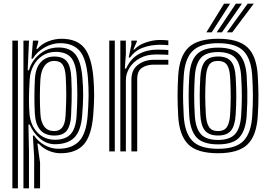

<svg xmlns="http://www.w3.org/2000/svg" viewBox="-20 -820 1455 1040"><path d="M165 200V31.5L158 -85.5H165Q186 -53.8 221.8 -34Q257.5 -14.2 296 -14.2Q368.8 -14.2 407.9 -54.6Q447 -95 454.8 -193.5Q459.2 -249.5 459.9 -298.8Q460.5 -348 456 -400.8Q447.2 -504 411 -545.1Q374.8 -586.2 306 -586.2Q262.8 -586.2 221.5 -562.9Q180.2 -539.5 157.2 -501.8H150.5L158.5 -600H187V-590.8L176.8 -555.2H182.8Q205 -581.8 240.9 -595.9Q276.8 -610 312.8 -610Q396.5 -610 436.2 -560.9Q476 -511.8 485.8 -401Q490.2 -349.2 489.9 -300.9Q489.5 -252.5 484.8 -195Q475.8 -85.2 433.8 -37.6Q391.8 10 308 10Q275 10 243.4 -3.5Q211.8 -17 189.5 -42H182.5L197 60.5V200ZM47 200V-600H77V200ZM107 200V-600H137L130 -439.5L136.8 -439.2Q152.2 -493 196.1 -527.9Q240 -562.8 297.5 -562.8Q358.5 -562.8 388.5 -525.4Q418.5 -488 426 -402.2Q431 -347.2 430.4 -299.9Q429.8 -252.5 425 -194Q418.5 -113 384.6 -76.9Q350.8 -40.8 283.5 -38.8Q235.2 -37.2 197.9 -68.1Q160.5 -99 140.8 -145.5H134L137 3V200ZM278.2 -63Q334.5 -63 362.8 -93.6Q391 -124.2 395 -195Q399 -262.2 398.8 -307.2Q398.5 -352.2 396 -400Q392 -474.8 365.6 -506.9Q339.2 -539 281.8 -539Q242 -539 211.1 -519.1Q180.2 -499.2 161.9 -465.5Q143.5 -431.8 140.8 -390Q133.5 -274 139.8 -203.8Q145.2 -141.2 183 -102.1Q220.8 -63 278.2 -63ZM274 -85.8Q224.2 -85.8 198.1 -116.1Q172 -146.5 168.8 -203.8Q166.2 -251 166.4 -297.4Q166.5 -343.8 169 -390.5Q172.2 -452.5 200.8 -483.1Q229.2 -513.8 274 -513.8Q320.5 -513.8 341.9 -487.6Q363.2 -461.5 366.2 -401Q368 -364.2 368.4 -333.5Q368.8 -302.8 367.9 -270Q367 -237.2 365 -194.2Q362.8 -142 342.8 -113.9Q322.8 -85.8 274 -85.8ZM274 -110Q302.5 -110 317.6 -130.1Q332.8 -150.2 335.2 -195Q339 -261.8 338.9 -307.4Q338.8 -353 336.2 -401Q333.8 -448.8 319.5 -469.4Q305.2 -490 274 -490Q241.5 -490 221.8 -464.1Q202 -438.2 198.8 -390Q196.2 -349.8 196 -299.9Q195.8 -250 198.8 -202.8Q201.5 -158.2 220 -134.1Q238.5 -110 274 -110Z M677.2 -508.5 691.5 -577.5V-600H721.2L721.8 -596L702.5 -552H708Q728.8 -575.8 768.9 -589.6Q809 -603.5 845 -603.5Q853.5 -603.5 868.4 -602.9Q883.2 -602.2 891.8 -601V-575Q884.8 -576.2 871 -576.9Q857.2 -577.5 847.2 -577.5Q797 -577.5 754.4 -561.9Q711.8 -546.2 684 -508.5ZM631.8 0V-600H661.5L661.8 -528L656.2 -448.5H663Q687.5 -502.8 731.9 -527Q776.2 -551.2 830.8 -551.2Q844.8 -551.2 865.5 -550.5Q886.2 -549.8 891.8 -549V-523Q884.2 -523.8 862.6 -524.4Q841 -525 825 -525Q775.2 -525 738.5 -505.1Q701.8 -485.2 681.8 -453.4Q661.8 -421.5 661.8 -385.2V0ZM571.8 0V-600H601.8V0ZM691.8 0V-388Q691.8 -442.8 728 -469.4Q764.2 -496 811 -496H891.8V-469.8Q875.8 -470 851.5 -469.9Q827.2 -469.8 811 -469.8Q775.5 -469.8 749.4 -452.9Q723.2 -436 723.2 -391.2V0Z M1161.2 10Q1047.2 10 999.2 -38.6Q951.2 -87.2 945.2 -191Q941.8 -251.5 941.8 -301.1Q941.8 -350.8 945.2 -410Q951.8 -517 1001.9 -563.5Q1052 -610 1161.2 -610Q1272 -610 1321.1 -562.9Q1370.2 -515.8 1376.2 -410Q1379.5 -354.5 1379.9 -304.1Q1380.2 -253.8 1376.2 -191Q1369.5 -84 1320 -37Q1270.5 10 1161.2 10ZM1161.2 -14Q1257.2 -14 1298.9 -56.9Q1340.5 -99.8 1346.2 -192.8Q1350.2 -257.5 1349.9 -304.8Q1349.5 -352 1346.2 -408.2Q1341 -499.5 1300.1 -542.8Q1259.2 -586 1161.2 -586Q1066.2 -586 1023.6 -544.2Q981 -502.5 975.2 -408.2Q972.5 -363.5 971.9 -329.2Q971.2 -295 972.2 -263Q973.2 -231 975.2 -192.5Q980.5 -100 1022.1 -57Q1063.8 -14 1161.2 -14ZM1161.2 -38Q1078.8 -38 1044.2 -76.1Q1009.8 -114.2 1005 -195.5Q1001.8 -254.8 1001.8 -302.4Q1001.8 -350 1005.2 -406.5Q1010.2 -489.8 1046.4 -525.9Q1082.5 -562 1161.2 -562Q1242.8 -562 1277.1 -524.5Q1311.5 -487 1316.2 -407Q1318.8 -363.5 1319.5 -330.1Q1320.2 -296.8 1319.5 -265.1Q1318.8 -233.5 1316.2 -194.5Q1311.2 -114.8 1277.1 -76.4Q1243 -38 1161.2 -38ZM1161.2 -62Q1224.2 -62 1253.1 -93.4Q1282 -124.8 1286.5 -197.8Q1289.8 -249 1289.9 -296.9Q1290 -344.8 1286.5 -403.8Q1282.5 -476 1253.6 -507Q1224.8 -538 1161.2 -538Q1095 -538 1067.1 -505.2Q1039.2 -472.5 1035 -403.5Q1032 -355 1031.8 -306Q1031.5 -257 1035 -196.5Q1039.2 -125.8 1067.8 -93.9Q1096.2 -62 1161.2 -62ZM1161.2 -86Q1113 -86 1090.8 -112Q1068.5 -138 1065 -197.8Q1061.8 -253.8 1061.8 -301.4Q1061.8 -349 1065 -402.5Q1068.8 -462.8 1091.2 -488.4Q1113.8 -514 1161.2 -514Q1209 -514 1231.1 -488.2Q1253.2 -462.5 1256.5 -403Q1260 -344.5 1259.9 -297.5Q1259.8 -250.5 1256.5 -198.5Q1252.8 -139 1231 -112.5Q1209.2 -86 1161.2 -86ZM1161.2 -110Q1193.8 -110 1208.6 -131.2Q1223.5 -152.5 1226.5 -200.2Q1229.2 -245.2 1229.8 -291.6Q1230.2 -338 1226.5 -401.5Q1224 -448 1209 -469Q1194 -490 1161.2 -490Q1126.5 -490 1112.1 -467.8Q1097.8 -445.5 1095 -400.8Q1091.5 -343.5 1091.6 -299.9Q1091.8 -256.2 1095 -199.5Q1097.8 -153.5 1112.5 -131.8Q1127.2 -110 1161.2 -110ZM1098 -645 1193.5 -800H1226.5L1126.8 -645ZM1209.2 -645 1321.5 -800H1354.5L1238 -645ZM1153.8 -645 1257.5 -800H1290.5L1182.2 -645Z"/></svg>

Font: Big Shoulders Inline Text Black
Style: Regular
Weight: 900
Designer: Patric King
Foundry: XO Type Co
Version: Version 1.000